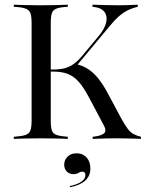

<svg xmlns="http://www.w3.org/2000/svg" viewBox="-20 -591 646 817"><path d="M374.2 0V-8.9Q412.1 -12.9 423.4 -24.2Q434.7 -35.5 420.2 -60.5L358.1 -177.4Q335.5 -220.2 314.5 -243.5Q293.5 -266.9 268.1 -276.6Q242.7 -286.3 207.3 -286.3H175V-295.2H207.3Q236.3 -295.2 257.3 -301.2Q278.2 -307.3 296 -320.6Q313.7 -333.9 331.5 -355.6L396.8 -433.9Q425.8 -467.7 431.9 -496Q437.9 -524.2 423 -541.9Q408.1 -559.7 373.4 -562.1V-571Q400 -570.2 427 -569.4Q454 -568.5 482.3 -568.5Q508.1 -568.5 529 -569.4Q550 -570.2 566.1 -571V-562.1Q539.5 -555.6 520.6 -545.6Q501.6 -535.5 484.3 -520.2Q466.9 -504.8 446 -479L304 -308.9L302.4 -318.5Q331.5 -312.1 353.6 -298Q375.8 -283.9 396 -259.7Q416.1 -235.5 436.3 -198.4L497.6 -83.9Q512.1 -58.1 523.4 -43.1Q534.7 -28.2 547.6 -21Q560.5 -13.7 579.8 -8.9V0Q563.7 -0.8 547.2 -1.2Q530.6 -1.6 513.7 -2Q496.8 -2.4 478.2 -2.4Q457.3 -2.4 435.5 -2Q413.7 -1.6 374.2 0ZM38.7 0V-8.9Q71.8 -11.3 87.9 -16.5Q104 -21.8 109.3 -35.9Q114.5 -50 114.5 -78.2V-492.7Q114.5 -521 109.3 -535.1Q104 -549.2 87.9 -554.8Q71.8 -560.5 38.7 -562.1V-571Q56.5 -570.2 86.3 -569.4Q116.1 -568.5 155.6 -568.5Q192.7 -568.5 221.8 -569.4Q250.8 -570.2 268.5 -571V-562.1Q237.1 -560.5 221.4 -554.8Q205.6 -549.2 200.8 -535.1Q196 -521 196 -492.7V-78.2Q196 -50 200.8 -35.9Q205.6 -21.8 221.4 -16.5Q237.1 -11.3 268.5 -8.9V0Q250.8 -0.8 221.8 -1.6Q192.7 -2.4 155.6 -2.4Q116.1 -2.4 86.3 -1.6Q56.5 -0.8 38.7 0ZM278.2 205.6 276.6 200.8Q308.1 194.4 325.8 182.3Q343.5 170.2 343.5 154Q343.5 139.5 330.6 139.5Q321.8 139.5 313.7 144.8Q305.6 150 291.9 150Q275 150 264.1 138.7Q253.2 127.4 253.2 109.7Q253.2 89.5 267.7 75.4Q282.3 61.3 305.6 61.3Q332.3 61.3 348.4 79Q364.5 96.8 364.5 125.8Q364.5 158.1 342.3 177.8Q320.2 197.6 278.2 205.6Z"/></svg>

Font: Playfair 144pt
Style: Regular
Weight: 400
Designer: Claus Eggers Sørensen
Foundry: Claus Eggers Sørensen
Version: Version 2.001;gftools[0.9.30]